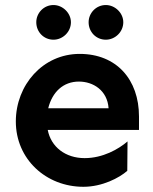

<svg xmlns="http://www.w3.org/2000/svg" viewBox="-20 -717 598 752"><path d="M289.1 -397.5C344.7 -397.5 400.4 -363.3 405.3 -293H168.9C184.6 -356.4 227.5 -397.5 289.1 -397.5ZM292 -505.9C147.5 -505.9 42 -383.8 42 -241.2C42 -93.8 160.2 14.6 306.6 14.6C380.9 14.6 447.3 -20.5 478.5 -47.9L479.5 -163.1C444.3 -132.8 382.8 -97.7 311.5 -97.7C236.3 -97.7 179.7 -141.6 167 -208H524.4V-260.7C524.4 -405.3 436.5 -505.9 292 -505.9ZM189.5 -697.3C151.4 -697.3 122.1 -666 122.1 -629.9C122.1 -591.8 151.4 -561.5 189.5 -561.5C225.6 -561.5 257.8 -591.8 257.8 -629.9C257.8 -666 225.6 -697.3 189.5 -697.3ZM394.5 -697.3C356.4 -697.3 327.1 -666 327.1 -629.9C327.1 -591.8 356.4 -561.5 394.5 -561.5C430.7 -561.5 462.9 -591.8 462.9 -629.9C462.9 -666 430.7 -697.3 394.5 -697.3Z"/></svg>

Font: Sen-gleads
Style: Bold
Weight: 700
Designer: Kosal Sen, Philatype
Foundry: Philatype
Version: Version 1.004; ttfautohint (v1.8.3)